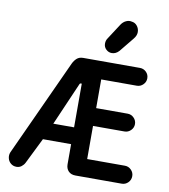

<svg xmlns="http://www.w3.org/2000/svg" viewBox="-102 -1051 1012 1147"><g transform="rotate(10 404.5 -477.5)"><path d="M76 10Q55 10 40.5 -2.5Q26 -15 22 -33.5Q18 -52 25 -69L294 -655Q303 -674 317.5 -687Q332 -700 356 -700H700Q722 -700 738 -684.5Q754 -669 754 -646Q754 -624 738 -608Q722 -592 700 -592H484V-418H675Q697 -418 713 -402Q729 -386 729 -364Q729 -342 713 -326Q697 -310 675 -310H484V-109H713Q735 -109 751 -93Q767 -77 767 -55Q767 -32 751 -16Q735 0 713 0H432Q405 0 389.5 -16Q374 -32 374 -58V-180H203L126 -24Q119 -10 106 0Q93 10 76 10ZM248 -282H374V-547H367Q363 -547 361 -542ZM518 -758Q499 -758 484 -772Q469 -786 469 -807Q469 -826 479 -840L540 -934Q552 -952 569.5 -960Q587 -968 603 -964Q624 -962 637 -945.5Q650 -929 650 -908Q650 -898 646 -887.5Q642 -877 632 -865L562 -779Q543 -758 518 -758Z"/></g></svg>

Font: National Park SemiBold
Style: Regular
Weight: 600
Designer: Andrea Herstowski, Ben Hoepner
Version: Version 1.009